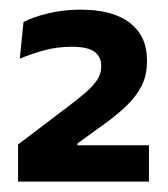

<svg xmlns="http://www.w3.org/2000/svg" viewBox="-20 -730 339 388"><path d="M16.5 -363V-438L114 -512Q135.5 -528 151.2 -541.5Q167 -555 175.8 -567.8Q184.5 -580.5 184.5 -594.5V-597.5Q184.5 -615 171.2 -625.2Q158 -635.5 124.5 -635.5Q95 -635.5 68.2 -628Q41.5 -620.5 20 -611.5L27.5 -685.5Q47.5 -696 78.2 -703.2Q109 -710.5 142.5 -710.5Q208.5 -710.5 242.8 -683.5Q277 -656.5 277 -609.5V-605Q277 -579 267 -558.2Q257 -537.5 238.2 -518.8Q219.5 -500 191 -479.5L136.5 -440V-424L95 -436.5H281V-363Z"/></svg>

Font: Anek Tamil Medium SemiBold
Style: Regular
Weight: 600
Version: Version 1.003